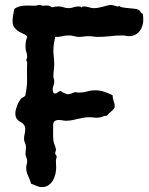

<svg xmlns="http://www.w3.org/2000/svg" viewBox="-20 -736 603 776"><path d="M559.1 -654.8Q559.1 -643.1 555.4 -631.3Q551.8 -619.6 544.4 -610.4Q537.1 -601.1 526.4 -595.5Q515.6 -589.8 502 -589.8Q495.1 -589.8 488.5 -591.3Q481.9 -592.8 475.1 -592.8Q450.2 -592.8 425.5 -589.8Q400.9 -586.9 376 -586.9Q366.2 -586.9 356.9 -588.4Q347.7 -589.8 337.9 -589.8Q328.1 -589.8 318.8 -588.4Q309.6 -586.9 299.8 -586.9Q289.6 -586.9 279.5 -589.8Q269.5 -592.8 258.8 -592.8Q244.6 -592.8 230.7 -589.4Q216.8 -585.9 203.1 -586.9Q200.7 -574.2 198.2 -560.8Q195.8 -547.4 195.8 -534.2Q195.8 -520 197.5 -505.6Q199.2 -491.2 199.2 -477.1Q199.2 -464.8 197.5 -452.9Q195.8 -440.9 195.8 -428.2Q195.8 -422.9 197.5 -417.5Q199.2 -412.1 199.2 -405.8Q199.2 -397.5 196 -389.9Q192.9 -382.3 192.9 -374Q192.9 -368.7 194.8 -363.3Q196.8 -357.9 203.1 -357.9Q206.1 -357.9 208.5 -359.6Q210.9 -361.3 213.6 -363Q216.3 -364.7 219 -366.5Q221.7 -368.2 225.1 -368.2Q239.3 -357.9 253.9 -355Q262.2 -356 269.3 -358.4Q276.4 -360.8 283.2 -363.8Q287.6 -362.8 291.5 -362.3Q295.4 -361.8 299.8 -361.8Q316.4 -361.8 332.3 -366.5Q348.1 -371.1 365.2 -371.1Q383.8 -371.1 401.1 -365.2Q418.5 -359.4 435.1 -351.1Q435.1 -338.9 439.5 -327.4Q443.8 -315.9 443.8 -303.2Q438.5 -292.5 429 -285.2Q419.4 -277.8 412.1 -268.1H408.2Q401.4 -268.1 395.5 -265.1Q389.6 -262.2 382.8 -261.2Q372.6 -259.3 361.8 -260.7Q351.1 -262.2 339.8 -262.2Q328.1 -262.2 316.4 -260Q304.7 -257.8 293.2 -255.1Q281.7 -252.4 270.3 -250.2Q258.8 -248 247.1 -248Q239.3 -248 232.4 -249.5Q225.6 -251 217.8 -251Q206.5 -251 200.7 -246.1Q194.8 -241.2 194.8 -230Q194.8 -214.8 194.6 -198.5Q194.3 -182.1 195.8 -168Q196.3 -164.1 197.8 -158.9Q199.2 -153.8 201.2 -148.9Q203.1 -144 204.6 -139.4Q206.1 -134.8 206.1 -131.8Q206.1 -127.9 204.6 -124.3Q203.1 -120.6 203.1 -116.2Q203.1 -112.3 206.1 -109.6Q209 -106.9 209 -103Q209 -99.1 207.5 -95.2Q206.1 -91.3 206.1 -86.9Q206.1 -80.1 206.5 -73Q207 -65.9 207 -59.1Q207 -46.4 203.9 -32.5Q200.7 -18.6 193.8 -6.8Q187 4.9 176 12.5Q165 20 149.9 20Q137.7 20 127.4 15.1Q117.2 10.3 106 6.8Q103.5 -2 100.3 -9.8Q97.2 -17.6 93.8 -24.9Q90.3 -32.2 88.1 -40.3Q85.9 -48.3 85.9 -58.1Q85.9 -64.9 87.9 -71.5Q89.8 -78.1 89.8 -85Q89.8 -92.8 86.4 -99.9Q83 -106.9 83 -115.2Q83 -121.1 84 -127.7Q85 -134.3 85 -141.1Q85 -150.9 81.1 -158.4Q77.1 -166 77.1 -174.8Q77.1 -184.6 79.6 -194.3Q82 -204.1 82 -213.9Q82 -222.7 79.1 -228Q76.2 -233.4 71.8 -237.1Q67.4 -240.7 62 -243.7Q56.6 -246.6 52.2 -250.7Q47.9 -254.9 44.9 -261Q42 -267.1 42 -277.8Q42 -284.7 44.2 -293.5Q46.4 -302.2 49.8 -310.8Q53.2 -319.3 57.6 -326.9Q62 -334.5 66.9 -338.9Q68.8 -340.3 71.8 -341.8Q74.7 -343.3 77.4 -345Q80.1 -346.7 81.8 -349.1Q83.5 -351.6 83 -355Q90.3 -387.2 89.4 -420.4Q88.4 -453.6 89.8 -486.8Q85.9 -489.3 85.9 -493.2Q85.9 -494.1 87.9 -498Q89.8 -502 89.8 -505.9Q89.8 -516.6 86.4 -526.1Q83 -535.6 83 -546.9Q83 -556.6 84.5 -566.9Q85.9 -577.1 89.8 -586.9Q88.9 -592.8 79.3 -596.9Q69.8 -601.1 59.1 -606.9Q48.3 -612.8 39.6 -622.8Q30.8 -632.8 30.8 -650.9Q30.8 -663.1 33.2 -675.5Q35.6 -688 38.1 -700.2Q46.4 -706.5 56.9 -709.5Q67.4 -712.4 78.6 -713.1Q89.8 -713.9 101.1 -713.4Q112.3 -712.9 122.1 -712.9Q126.5 -712.9 129.9 -714.4Q133.3 -715.8 138.2 -715.8Q142.6 -715.8 146.2 -714.4Q149.9 -712.9 153.8 -712.9Q157.7 -712.9 161.9 -713.4Q166 -713.9 169.9 -713.9Q180.7 -713.9 189.9 -706.1Q201.2 -710 216.8 -710Q227.5 -710 237.3 -706.5Q247.1 -703.1 256.8 -703.1Q267.6 -703.1 277.6 -706.8Q287.6 -710.4 298.8 -710L306.2 -709L307.1 -706.1Q309.6 -706.1 311.5 -708Q313.5 -710 318.8 -710Q329.6 -710 339.6 -706.5Q349.6 -703.1 359.9 -703.1Q370.1 -703.1 379.6 -705.1Q389.2 -707 397.9 -709.5Q406.7 -711.9 414.3 -713.9Q421.9 -715.8 428.2 -715.8Q435.5 -715.8 442.9 -713.1Q450.2 -710.4 457 -709L460.9 -712.9Q464.8 -708 475.8 -706.1Q486.8 -704.1 499.5 -703.1Q512.2 -702.1 523.9 -700.7Q535.6 -699.2 541 -695.8Q543 -694.8 544.7 -692.4Q546.4 -689.9 548.1 -687.5Q549.8 -685.1 552 -682.9Q554.2 -680.7 557.1 -680.2Q558.1 -673.8 558.6 -667.7Q559.1 -661.6 559.1 -654.8Z"/></svg>

Font: Margarine
Style: Regular
Weight: 400
Designer: Astigmatic (AOETI)
Foundry: Astigmatic (AOETI)
Version: Version 1.000